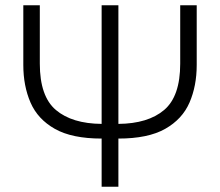

<svg xmlns="http://www.w3.org/2000/svg" viewBox="-20 -713 840 733"><path d="M368 0V-184Q255 -184 189.5 -221Q124 -258 96.5 -321.5Q69 -385 69 -465V-693H132V-470Q132 -345 193.5 -293Q255 -241 368 -240V-693H432V-240Q545 -241 606.5 -293Q668 -345 668 -470V-693H731V-465Q731 -385 703.5 -321.5Q676 -258 610.5 -221Q545 -184 432 -184V0Z"/></svg>

Font: Ubuntu Sans Light
Style: Regular
Weight: 300
Designer: Dalton Maag Ltd
Foundry: Dalton Maag Ltd
Version: Version 1.006; ttfautohint (v1.8.4.7-5d5b)